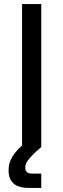

<svg xmlns="http://www.w3.org/2000/svg" viewBox="-20 -720 310 940"><path d="M88 -700H182V0Q155 23 139.5 39Q124 55 116 66Q108 77 106 85.5Q104 94 104 102Q104 130 137 130H182V200H122Q70 200 46 178Q22 156 22 115Q22 103 24 90Q26 77 32.5 62.5Q39 48 52 30.5Q65 13 88 -8Z"/></svg>

Font: PT Root UI Medium
Style: Regular
Weight: 500
Designer: Vitaly Kuzmin
Foundry: ParaType Ltd.
Version: Version 2.001G